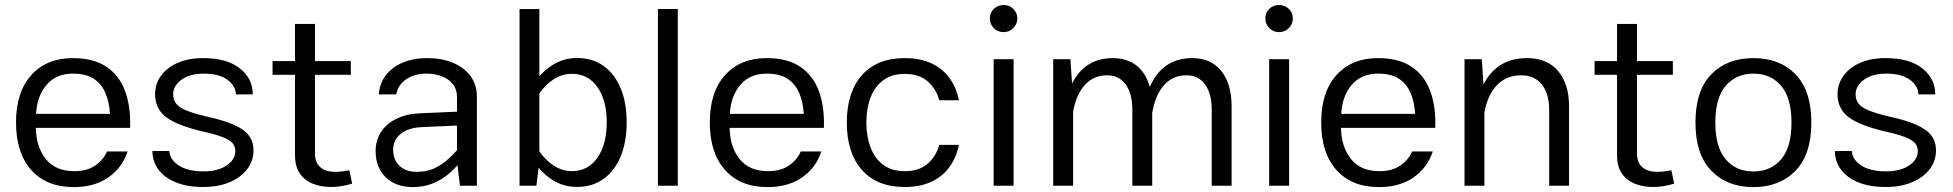

<svg xmlns="http://www.w3.org/2000/svg" viewBox="-20 -742 7803 767"><path d="M123.1 -231.2H499.7Q502.8 -314.5 480 -377.2Q457.2 -439.9 405.8 -474.9Q354.3 -509.9 270.8 -509.9Q166.5 -509.9 105.2 -442.2Q44 -374.5 44 -252.6Q44 -131.1 104.9 -62.9Q165.8 5.4 274.6 5.4Q357.5 5.4 412.9 -33.3Q468.3 -72 489.8 -136.9H407.4Q393.9 -104.5 361.1 -81.4Q328.3 -58.2 276.9 -58.2Q202 -58.2 163.3 -106.3Q124.6 -154.5 123.1 -231.2ZM124.1 -287.1Q127.8 -358.2 166 -403Q204.2 -447.9 271.5 -447.9Q324.1 -447.9 355.4 -426.8Q386.7 -405.6 401.7 -369.3Q416.7 -332.9 419.4 -287.1Z M791.4 -509.9Q732.8 -509.9 689.6 -490.9Q646.5 -471.9 622.9 -439.1Q599.4 -406.3 599.4 -365.3Q599.4 -308.6 642.3 -275.1Q685.2 -241.6 789.8 -216.7Q841.1 -205.5 869.3 -194.4Q897.6 -183.4 908.9 -170.1Q920.1 -156.9 920.1 -137.9Q920.1 -105.3 885.8 -81.4Q851.4 -57.5 792.9 -57.5Q728.9 -57.5 693.3 -81.5Q657.7 -105.6 656.5 -138.8H588.9Q588.9 -97.6 612.6 -65.1Q636.3 -32.6 681.7 -13.8Q727 5 791.4 5Q852.5 5 897.8 -14.3Q943 -33.6 967.9 -66.8Q992.7 -99.9 992.7 -140.6Q992.7 -175.4 974.5 -200.1Q956.4 -224.7 915.2 -243.1Q874.1 -261.5 805.4 -276.5Q753.4 -288.8 724.2 -300.8Q695.1 -312.8 683.4 -328.2Q671.7 -343.6 671.7 -365.6Q671.7 -398.9 704.8 -423.4Q738 -447.9 793.8 -447.9Q854.7 -447.9 888.1 -423.7Q921.4 -399.4 922.5 -365H989.8Q989.8 -428 938.1 -469Q886.5 -509.9 791.4 -509.9Z M1375.7 -61.8Q1365.5 -59.6 1350 -57.6Q1334.4 -55.5 1319.8 -55.5Q1281.5 -55.5 1259.8 -73.7Q1238.2 -91.8 1238.2 -130.6V-646.3H1158.5V-122.3Q1158.5 -77.1 1177.8 -49Q1197.1 -20.9 1229.8 -8Q1262.4 5 1302.3 5Q1324.2 5 1345.8 1.2Q1367.5 -2.7 1386.7 -8.3ZM1068.8 -443.2H1381.4V-498.1H1068.8Z M1885.1 -354.8Q1885.1 -404.5 1858.9 -439Q1832.8 -473.5 1788.1 -491.7Q1743.4 -509.9 1687.9 -509.9Q1603.8 -509.9 1551 -470.5Q1498.2 -431 1493.1 -365H1563Q1569.2 -402.1 1602.3 -425Q1635.4 -447.9 1684.3 -447.9Q1717.2 -447.9 1744.8 -437.3Q1772.4 -426.8 1789 -406Q1805.6 -385.1 1805.6 -354.8V-97.6L1817.5 0H1885.1ZM1848.5 -135.7 1822.6 -161.1Q1790.4 -123.1 1762.4 -99.7Q1734.4 -76.3 1706.1 -65.9Q1677.7 -55.5 1643.6 -55.5Q1600.3 -55.5 1575.4 -80.1Q1550.6 -104.7 1550.6 -144.2Q1550.6 -182 1580 -206.7Q1609.3 -231.5 1664.2 -234.2L1840.8 -242V-297.4L1659.2 -289.5Q1602.7 -287.2 1562.8 -267.2Q1522.8 -247.3 1501.6 -214.1Q1480.5 -180.8 1480.5 -138.1Q1480.5 -73.6 1520.6 -34.1Q1560.8 5.4 1629.4 5.4Q1692.5 5.4 1745.8 -28Q1799.1 -61.4 1848.5 -135.7Z M2122.8 0 2134.7 -97.6V-705.9H2055.5V0ZM2483.4 -253.3Q2483.4 -331.8 2459.4 -389.4Q2435.4 -446.9 2391.1 -478.6Q2346.8 -510.3 2285.4 -510.3Q2230.5 -510.3 2185.7 -481.4Q2140.9 -452.6 2106.6 -400.1L2131.8 -364.7Q2156.8 -402.4 2191 -424.8Q2225.2 -447.2 2264.5 -447.2Q2329.1 -447.2 2366.5 -394.3Q2403.8 -341.5 2403.8 -253.4Q2403.8 -165.2 2366.5 -111.8Q2329.2 -58.3 2264.6 -58.3Q2225.5 -58.3 2191.3 -80.9Q2157.1 -103.5 2131.8 -141.2L2106.6 -105.3Q2140.9 -52.9 2185.6 -24.1Q2230.3 4.7 2285 4.7Q2346.5 4.7 2390.9 -27.2Q2435.4 -59.1 2459.4 -117.1Q2483.4 -175 2483.4 -253.3Z M2687.7 0V-706.1H2608.3V0Z M2894.6 -231.2H3271.2Q3274.3 -314.5 3251.5 -377.2Q3228.7 -439.9 3177.3 -474.9Q3125.8 -509.9 3042.3 -509.9Q2937.9 -509.9 2876.7 -442.2Q2815.5 -374.5 2815.5 -252.6Q2815.5 -131.1 2876.4 -62.9Q2937.3 5.4 3046.1 5.4Q3129 5.4 3184.4 -33.3Q3239.8 -72 3261.3 -136.9H3178.9Q3165.3 -104.5 3132.6 -81.4Q3099.8 -58.2 3048.4 -58.2Q2973.5 -58.2 2934.8 -106.3Q2896.1 -154.5 2894.6 -231.2ZM2895.6 -287.1Q2899.3 -358.2 2937.5 -403Q2975.6 -447.9 3043 -447.9Q3095.6 -447.9 3126.9 -426.8Q3158.2 -405.6 3173.2 -369.3Q3188.2 -332.9 3190.9 -287.1Z M3594.4 -509.9Q3483.6 -509.9 3423.2 -441.7Q3362.8 -373.5 3362.8 -252.4Q3362.8 -131.4 3423.2 -63.1Q3483.6 5.1 3594.4 5.1Q3654.1 5.1 3698.8 -15.1Q3743.5 -35.3 3771.7 -73.2Q3799.9 -111 3810.8 -163.4H3732Q3720.5 -118.7 3686.4 -88.5Q3652.3 -58.2 3594.4 -58.2Q3542.3 -58.2 3508.2 -83.7Q3474.2 -109.3 3457.6 -153.3Q3440.9 -197.2 3440.9 -252.9Q3440.9 -308.2 3457.6 -352.1Q3474.3 -396 3508.4 -421.4Q3542.6 -446.8 3594.4 -446.8Q3652.3 -446.8 3686.4 -416.6Q3720.5 -386.4 3732 -341.6L3810.8 -341.4Q3799.9 -394.2 3771.6 -432Q3743.3 -469.9 3698.7 -489.9Q3654.1 -509.9 3594.4 -509.9Z M3934.2 -668.4Q3934.2 -645.9 3949.9 -629.8Q3965.6 -613.7 3989 -613.7Q4012.3 -613.7 4028.1 -629.8Q4043.9 -645.9 4043.9 -668.4Q4043.9 -690.9 4028.1 -706.4Q4012.3 -722 3989 -722Q3965.6 -722 3949.9 -706.4Q3934.2 -690.9 3934.2 -668.4ZM3949.4 -505.4V0H4029.1V-505.4Z M4187.2 -505.4V0H4266.8V-348.3L4256 -505.4ZM4582.9 -317.1Q4582.9 -407.2 4541.8 -458.6Q4500.6 -509.9 4425.4 -509.9Q4345.7 -509.9 4296.9 -458.3Q4248.1 -406.6 4230.3 -304.5L4266 -291.9Q4278.4 -363.8 4313.5 -402.5Q4348.6 -441.2 4402.9 -441.2Q4450.5 -441.2 4477 -404.4Q4503.5 -367.7 4503.5 -304.1V0H4582.9ZM4900 -317.1Q4900 -407.2 4858.8 -458.6Q4817.7 -509.9 4742.4 -509.9Q4662.7 -509.9 4613.9 -458.3Q4565.1 -406.6 4547.4 -304.5L4583.1 -291.9Q4595.5 -363.8 4630.5 -402.5Q4665.6 -441.2 4720 -441.2Q4767.5 -441.2 4794.1 -404.4Q4820.6 -367.7 4820.6 -304.1V0H4900Z M5034.8 -668.4Q5034.8 -645.9 5050.5 -629.8Q5066.2 -613.7 5089.6 -613.7Q5112.9 -613.7 5128.7 -629.8Q5144.5 -645.9 5144.5 -668.4Q5144.5 -690.9 5128.7 -706.4Q5112.9 -722 5089.6 -722Q5066.2 -722 5050.5 -706.4Q5034.8 -690.9 5034.8 -668.4ZM5050 -505.4V0H5129.7V-505.4Z M5337 -231.2H5713.5Q5716.7 -314.5 5693.9 -377.2Q5671.1 -439.9 5619.6 -474.9Q5568.2 -509.9 5484.7 -509.9Q5380.3 -509.9 5319.1 -442.2Q5257.9 -374.5 5257.9 -252.6Q5257.9 -131.1 5318.8 -62.9Q5379.6 5.4 5488.5 5.4Q5571.4 5.4 5626.8 -33.3Q5682.1 -72 5703.7 -136.9H5621.3Q5607.7 -104.5 5574.9 -81.4Q5542.2 -58.2 5490.7 -58.2Q5415.9 -58.2 5377.2 -106.3Q5338.5 -154.5 5337 -231.2ZM5337.9 -287.1Q5341.7 -358.2 5379.8 -403Q5418 -447.9 5485.4 -447.9Q5538 -447.9 5569.3 -426.8Q5600.6 -405.6 5615.6 -369.3Q5630.5 -332.9 5633.3 -287.1Z M5909.9 0V-348.3L5899.5 -505.4H5830.5V0ZM6248 -317.1Q6248 -407.2 6204.1 -458.6Q6160.3 -509.9 6079.9 -509.9Q5995.8 -509.9 5944.3 -458.3Q5892.8 -406.6 5874 -304.5L5909.7 -291.9Q5922.8 -363.8 5960.6 -402.5Q5998.4 -441.2 6057.5 -441.2Q6110.1 -441.2 6139.3 -404.4Q6168.6 -367.7 6168.6 -304.1V0H6248Z M6656.9 -61.8Q6646.8 -59.6 6631.2 -57.6Q6615.7 -55.5 6601.1 -55.5Q6562.7 -55.5 6541.1 -73.7Q6519.4 -91.8 6519.4 -130.6V-646.3H6439.8V-122.3Q6439.8 -77.1 6459 -49Q6478.3 -20.9 6511 -8Q6543.7 5 6583.5 5Q6605.4 5 6627.1 1.2Q6648.7 -2.7 6667.9 -8.3ZM6350 -443.2H6662.7V-498.1H6350Z M6984.5 -447.9Q7052.8 -447.9 7094.7 -399.8Q7136.6 -351.7 7136.6 -252.6Q7136.6 -153.2 7094.9 -105.1Q7053.1 -57 6984.5 -57Q6915.9 -57 6874.1 -105.1Q6832.4 -153.2 6832.4 -252.6Q6832.4 -351.7 6874.3 -399.8Q6916.2 -447.9 6984.5 -447.9ZM6984.5 -509.9Q6879.3 -509.9 6816.1 -445Q6753 -380.1 6753 -252.6Q6753 -125.3 6816.3 -60Q6879.6 5.4 6984.5 5.4Q7089.4 5.4 7152.7 -60Q7215.9 -125.3 7215.9 -252.6Q7215.9 -380.1 7152.8 -445Q7089.7 -509.9 6984.5 -509.9Z M7512.6 -509.9Q7454 -509.9 7410.8 -490.9Q7367.7 -471.9 7344.1 -439.1Q7320.6 -406.3 7320.6 -365.3Q7320.6 -308.6 7363.5 -275.1Q7406.4 -241.6 7511 -216.7Q7562.3 -205.5 7590.5 -194.4Q7618.8 -183.4 7630.1 -170.1Q7641.3 -156.9 7641.3 -137.9Q7641.3 -105.3 7607 -81.4Q7572.6 -57.5 7514.1 -57.5Q7450.1 -57.5 7414.5 -81.5Q7378.9 -105.6 7377.7 -138.8H7310.1Q7310.1 -97.6 7333.8 -65.1Q7357.5 -32.6 7402.8 -13.8Q7448.2 5 7512.6 5Q7573.7 5 7619 -14.3Q7664.2 -33.6 7689 -66.8Q7713.9 -99.9 7713.9 -140.6Q7713.9 -175.4 7695.7 -200.1Q7677.6 -224.7 7636.4 -243.1Q7595.3 -261.5 7526.6 -276.5Q7474.6 -288.8 7445.4 -300.8Q7416.3 -312.8 7404.6 -328.2Q7392.8 -343.6 7392.8 -365.6Q7392.8 -398.9 7426 -423.4Q7459.2 -447.9 7515 -447.9Q7575.9 -447.9 7609.3 -423.7Q7642.6 -399.4 7643.7 -365H7711Q7711 -428 7659.3 -469Q7607.7 -509.9 7512.6 -509.9Z"/></svg>

Font: Estedad-FD VF
Style: Regular
Weight: 100
Designer: Amin Abedi
Version: Version 7.3